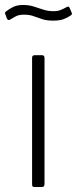

<svg xmlns="http://www.w3.org/2000/svg" viewBox="-41 -752 309 772"><path d="M138 -13Q138 -6 135.5 -3Q133 0 125 0H100Q92 0 90 -2.5Q88 -5 88 -11V-519Q88 -530 98 -530H128Q138 -530 138 -519ZM242 -689Q232 -682 216 -675.5Q200 -669 173 -669Q147 -669 128.5 -675Q110 -681 94 -687Q78 -693 56 -693Q34 -693 22 -686Q10 -679 -1 -673Q-5 -671 -7.5 -671.5Q-10 -672 -13 -677L-20 -696Q-21 -700 -20.5 -702Q-20 -704 -18 -705Q-3 -717 13 -724.5Q29 -732 52 -732Q75 -732 94 -726Q113 -720 132.5 -713.5Q152 -707 174 -707Q191 -707 202 -711.5Q213 -716 226 -723Q231 -726 234 -725.5Q237 -725 239 -720L248 -699Q250 -694 242 -689Z"/></svg>

Font: Libre Franklin Thin ExtraLight
Style: Regular
Weight: 250
Version: Version 3.000